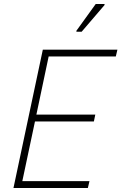

<svg xmlns="http://www.w3.org/2000/svg" viewBox="-20 -935 604 955"><path d="M47 0 193 -688H564L556 -654H222L161 -365H454L447 -331H154L91 -34H425L417 0ZM360 -777V-782L456 -915H500V-910L386 -777Z"/></svg>

Font: Saira Semi Condensed Thin
Style: Italic
Weight: 100
Width: 4
Italic angle: -12°
Designer: Hector Gatti with collaboration of the Omnibus-Type team
Foundry: Omnibus-Type
Version: Version 1.001; ttfautohint (v1.8)